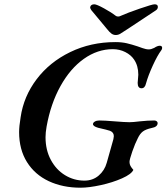

<svg xmlns="http://www.w3.org/2000/svg" viewBox="-20 -860 775 894"><path d="M69 -245Q69 -272 76 -314Q90 -411 150.5 -491Q211 -571 307 -617.5Q403 -664 517 -664Q547 -664 570.5 -658.5Q594 -653 621 -644Q627 -642 643.5 -636Q660 -630 673 -630Q684 -630 698 -637Q713 -647 724 -647Q735 -647 735 -637Q735 -631 731 -626Q713 -602 691.5 -555Q670 -508 660 -472Q655 -449 639 -449Q621 -449 621 -474Q621 -482 622 -486Q624 -504 624 -512Q624 -554 604 -583Q590 -604 563.5 -617.5Q537 -631 505 -631Q434 -631 370.5 -586Q307 -541 261.5 -459Q216 -377 197 -271Q192 -243 192 -221Q192 -162 216.5 -116Q241 -70 282.5 -44.5Q324 -19 373 -19Q412 -19 439.5 -42.5Q467 -66 477 -102L508 -212Q510 -222 510 -226Q510 -244 492 -251Q481 -255 437 -265Q413 -272 413 -282Q413 -289 421.5 -294Q430 -299 442 -299Q466 -299 514 -295Q562 -291 583 -291Q599 -291 631 -295Q669 -299 698 -299Q705 -299 709.5 -295.5Q714 -292 714 -287Q714 -269 686 -264Q659 -258 645.5 -248Q632 -238 622 -217Q609 -192 596 -154.5Q583 -117 583 -106Q583 -96 587.5 -87.5Q592 -79 601 -69Q592 -49 548 -29.5Q504 -10 449 2Q394 14 355 14Q272 14 207 -16.5Q142 -47 105.5 -105.5Q69 -164 69 -245ZM479 -724 405 -813Q399 -822 400 -827Q401 -833 406 -836.5Q411 -840 419 -840Q430 -840 464.5 -821Q499 -802 518 -787Q523 -783 530 -783Q537 -783 544 -787Q573 -800 631 -820Q689 -840 700 -840Q715 -840 715 -828Q715 -818 706 -812L573 -724Q549 -708 539.5 -702.5Q530 -697 519 -697Q508 -697 499 -703.5Q490 -710 479 -724Z"/></svg>

Font: EB Garamond SemiBold
Style: Italic
Weight: 600
Italic angle: -17.2°
Designer: Georg Duffner and Octavio Pardo
Foundry: Georg Duffner
Version: Version 1.000